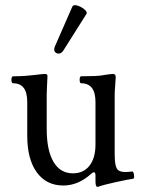

<svg xmlns="http://www.w3.org/2000/svg" viewBox="-20 -704 551 740"><path d="M355 16Q348 16 348 -6V-28Q348 -40 342 -40Q337 -40 329 -32Q280 11 224 11Q159 11 122 -39.5Q85 -90 85 -181V-311Q85 -383 31 -383Q24 -383 24 -396.5Q24 -410 31 -410Q57 -410 77 -411.5Q97 -413 113 -415Q129 -417 139 -418Q149 -419 153 -419Q163 -419 163 -411Q162 -386 161 -368.5Q160 -351 160 -338V-207Q160 -125 186 -80.5Q212 -36 261 -36Q302 -36 325 -65.5Q348 -95 348 -147V-311Q348 -383 293 -383Q287 -383 287 -396.5Q287 -410 293 -410Q323 -410 345.5 -411Q368 -412 382 -415Q407 -419 416 -419Q426 -419 426 -406Q425 -384 423.5 -367.5Q422 -351 422 -338V-111Q422 -69 430 -55Q438 -41 462 -41Q469 -41 475 -41.5Q481 -42 488 -43Q493 -44 495 -37Q497 -30 497 -23Q497 -16 493 -15Q486 -14 469 -11Q452 -8 426 -2Q400 4 386 7.5Q372 11 361 15Q359 16 355 16ZM224 -509Q217 -498 207 -497.5Q197 -497 191.5 -504.5Q186 -512 192 -526L259 -679Q262 -684 269 -684Q278 -684 290 -678Q302 -672 309.5 -664Q317 -656 313 -650Z"/></svg>

Font: Junicode
Style: Regular
Weight: 400
Designer: Peter S. Baker
Version: Version 2.100; ttfautohint (v1.8.4)